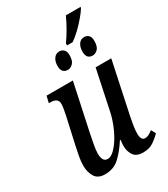

<svg xmlns="http://www.w3.org/2000/svg" viewBox="-213 -967 939 1074"><g transform="rotate(-30 256.0 -430.5)"><path d="M316 -735Q337 -764 357.5 -799.5Q378 -835 394 -871H490L486 -861Q474 -842 452 -816Q430 -790 403.5 -764.5Q377 -739 352 -722H316ZM253 -601Q234 -601 223 -612.5Q212 -624 212 -648Q212 -678 225.5 -696.5Q239 -715 261 -715Q278 -715 289.5 -703.5Q301 -692 301 -669Q301 -631 285 -616Q269 -601 253 -601ZM413 -601Q373 -601 373 -648Q373 -678 386 -696.5Q399 -715 421 -715Q439 -715 450 -703.5Q461 -692 461 -669Q461 -631 445.5 -616Q430 -601 413 -601ZM387 10Q343 10 325.5 -16Q308 -42 308 -77Q308 -89 311 -115H307Q270 -58 233 -24.5Q196 9 141 9Q95 9 76.5 -21.5Q58 -52 58 -94Q58 -121 64 -153Q70 -185 76 -212L115 -387Q119 -407 122 -424.5Q125 -442 125 -456Q125 -493 76 -493H66L76 -536H246L182 -237Q176 -207 169 -171Q162 -135 162 -111Q162 -89 169.5 -73.5Q177 -58 197 -58Q216 -58 237.5 -78Q259 -98 279.5 -131Q300 -164 316 -204.5Q332 -245 340 -285L393 -536H494L423 -201Q418 -176 413.5 -149Q409 -122 409 -99Q409 -54 435 -54Q448 -54 459.5 -60Q471 -66 485 -77L501 -48Q482 -28 454.5 -9Q427 10 387 10Z"/></g></svg>

Font: Noto Serif ExtraCondensed Medium
Style: Italic
Weight: 500
Width: 2
Italic angle: -12°
Designer: Monotype Design Team
Foundry: Monotype Imaging Inc.
Version: Version 2.013; ttfautohint (v1.8.4.7-5d5b)